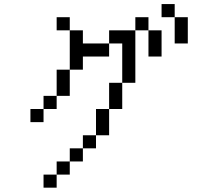

<svg xmlns="http://www.w3.org/2000/svg" viewBox="-20 -832 1040 915"><path d="M250 0H187.5V62.5H250ZM250 0H312.5V-62.5H250ZM312.5 -62.5H375V-125H312.5ZM375 -125H437.5V-187.5H375ZM437.5 -187.5H500Q500 -187.5 500 -312.5H437.5Q437.5 -312.5 437.5 -187.5ZM187.5 -312.5H125V-250H187.5ZM187.5 -312.5H250V-375H187.5ZM500 -312.5H562.5Q562.5 -312.5 562.5 -437.5H500Q500 -437.5 500 -312.5ZM250 -375H312.5Q312.5 -375 312.5 -500H250Q250 -500 250 -375ZM562.5 -437.5H625Q625 -437.5 625 -687.5H500V-625H375V-687.5H312.5V-500H375V-562.5H500V-625H562.5ZM687.5 -687.5Q687.5 -687.5 687.5 -562.5H750Q750 -562.5 750 -687.5ZM312.5 -687.5V-750H250V-687.5ZM625 -687.5H687.5V-750H625ZM812.5 -750Q812.5 -750 812.5 -625H875Q875 -625 875 -750ZM812.5 -750V-812.5H750V-750Z"/></svg>

Font: Unifont
Style: Regular
Weight: 500
Version: Version 15.1.04